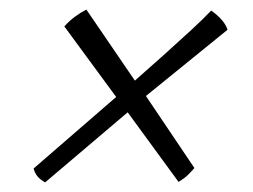

<svg xmlns="http://www.w3.org/2000/svg" viewBox="-20 -495 528 400"><path d="M74 -115Q62 -122 57 -129Q52 -136 50 -144L222 -293L114 -440Q125 -452 136.5 -460.5Q148 -469 160 -475L261 -327Q294 -356 324 -383Q354 -410 379 -433Q404 -456 420 -473Q434 -463 442.5 -453Q451 -443 454 -433L284 -295L385 -145Q379 -138 372 -131Q365 -124 352 -116L246 -261Z"/></svg>

Font: Texturina 12pt Thin
Style: Italic
Weight: 250
Italic angle: -11°
Designer: Guillermo Torres Carreño
Foundry: Omnibus-Type
Version: Version 1.002